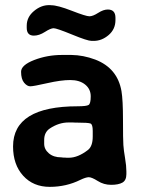

<svg xmlns="http://www.w3.org/2000/svg" viewBox="-20 -725 577 747"><path d="M248 -111.3Q283.2 -111.3 322.3 -141.6Q340.8 -156.2 340.8 -193.8V-215.8Q340.8 -240.7 332.3 -244.4Q323.7 -248 278.3 -248H272.5L263.7 -248.5H246.1Q209 -248.5 173.8 -225.1Q151.9 -210.4 151.9 -180.7V-165.5Q151.9 -144 170.2 -128.4Q188.5 -112.8 218.3 -112.8L227.5 -111.8H233.4L239.3 -111.3ZM429.2 -655.8V-647Q429.2 -611.3 402.6 -588.6Q376 -565.9 344.7 -565.9H336.4Q320.3 -565.9 260.3 -590.6Q200.2 -615.2 188.7 -615.2Q177.2 -615.2 154.8 -600.8Q132.3 -586.4 111.8 -586.4Q84 -586.4 84 -616.7V-625Q84 -658.2 111.6 -681.6Q139.2 -705.1 170.9 -705.1H174.8L179.2 -704.6Q204.1 -704.6 259.3 -683.1Q314.5 -661.6 327.9 -661.6Q341.3 -661.6 361.8 -674.8Q382.3 -688 399.4 -688Q429.2 -688 429.2 -655.8ZM282.7 -311.5Q316.4 -311.5 324.7 -316.7Q333 -321.8 333 -350.1Q333 -378.4 311.3 -396Q289.6 -413.6 253.4 -413.6Q217.3 -413.6 163.6 -401.4Q109.9 -389.2 97.7 -389.2Q85.4 -389.2 73.7 -403.3Q62 -417.5 62 -445.8Q62 -471.7 113 -491.5Q164.1 -511.2 220.7 -511.2H257.8Q303.7 -510.7 350.6 -493.2Q437 -460 452.6 -370.6Q458.5 -335.9 458.5 -258.5Q458.5 -181.2 460 -160.6Q461.4 -140.1 466.6 -109.6Q471.7 -79.1 471.7 -58.6V-47.4Q471.7 -23.4 456.3 -14.6Q440.9 -5.9 412.4 -5.9Q383.8 -5.9 360.4 -20.8Q336.9 -35.6 325.2 -35.6Q313.5 -35.2 293 -25.4Q237.8 2 173.6 2Q109.4 2 70.1 -41.3Q30.8 -84.5 30.8 -155.3Q30.8 -311.5 282.7 -311.5Z"/></svg>

Font: Averia Sans Libre
Style: Bold
Weight: 700
Version: Version 1.002